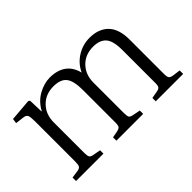

<svg xmlns="http://www.w3.org/2000/svg" viewBox="-75 -806 1090 1090"><g transform="rotate(-45 470.5 -260.5)"><path d="M49 0V-28L98 -35Q113 -38 118.5 -46.5Q124 -55 124 -83V-405Q124 -439 118.5 -452Q113 -465 90 -467L41 -473L45 -502L178 -513L187 -507L190 -418H192Q219 -469 266 -495Q313 -521 359 -521Q417 -521 455 -494.5Q493 -468 507 -413Q531 -464 577.5 -492.5Q624 -521 678 -521Q750 -521 791 -479.5Q832 -438 832 -352V-76Q832 -53 838 -45Q844 -37 863 -34L909 -28V0H689V-27L729 -34Q748 -37 754.5 -44.5Q761 -52 761 -76V-341Q761 -413 735.5 -442Q710 -471 657 -471Q593 -471 553.5 -430Q514 -389 514 -326V-80Q514 -60 517.5 -50.5Q521 -41 538 -37L588 -27V0H373V-27L411 -34Q430 -38 436 -45.5Q442 -53 442 -77V-339Q442 -411 418.5 -441Q395 -471 338 -471Q275 -471 235 -430Q195 -389 195 -325V-79Q195 -56 200 -47.5Q205 -39 220 -36L269 -27V0Z"/></g></svg>

Font: Literata 36pt Light
Style: Regular
Weight: 300
Designer: Latin by Veronika Burian and Jose Scaglione. Greek by Irene Vlachou. Cyrillic by Vera Evstafieva.
Foundry: TypeTogether
Version: Version 3.002